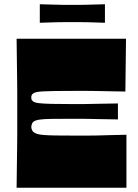

<svg xmlns="http://www.w3.org/2000/svg" viewBox="-20 -882 650 902"><path d="M58 0Q59 -72 59.5 -118Q60 -164 60.5 -194.5Q61 -225 61 -247.5Q61 -270 61 -293.5Q61 -317 61 -350Q61 -383 61 -406.5Q61 -430 61 -452.5Q61 -475 60.5 -505.5Q60 -536 59.5 -582Q59 -628 58 -700H572L569 -452Q515 -453 484 -453.5Q453 -454 432 -454.5Q411 -455 388.5 -455Q366 -455 330 -455Q279 -455 244 -454.5Q209 -454 187 -453Q165 -452 152.5 -449.5Q140 -447 135 -442Q132 -440 130 -437Q128 -434 127.5 -431Q127 -428 127 -424Q127 -420 127.5 -417Q128 -414 130 -411.5Q132 -409 135 -406Q142 -400 162 -397.5Q182 -395 222 -394Q262 -393 330 -393Q349 -393 362.5 -393Q376 -393 394 -393.5Q412 -394 444.5 -394.5Q477 -395 534 -396V-321Q477 -322 444.5 -322.5Q412 -323 394 -323.5Q376 -324 362.5 -324Q349 -324 330 -324Q262 -324 223 -323.5Q184 -323 165 -320Q146 -317 137 -310Q133 -307 131 -302Q129 -297 128 -293Q127 -289 127 -286Q127 -282 128 -278Q129 -274 131 -270Q133 -266 137 -262Q144 -256 156 -252.5Q168 -249 189.5 -247.5Q211 -246 245 -245.5Q279 -245 330 -245Q368 -245 391.5 -245Q415 -245 436.5 -245.5Q458 -246 489 -247Q520 -248 574 -249V0ZM167 -775V-862Q219 -861 244 -860Q269 -859 284.5 -859Q300 -859 320 -859Q341 -859 356 -859Q371 -859 396.5 -860Q422 -861 473 -862V-775Q422 -777 396.5 -777.5Q371 -778 356 -778Q341 -778 320 -778Q300 -778 284.5 -778Q269 -778 244 -777.5Q219 -777 167 -775Z"/></svg>

Font: Ojuju ExtraBold
Style: Regular
Weight: 800
Designer: Chisaokwu Joboson, Mirko Velimirovic
Foundry: Udi Foundry
Version: Version 1.000